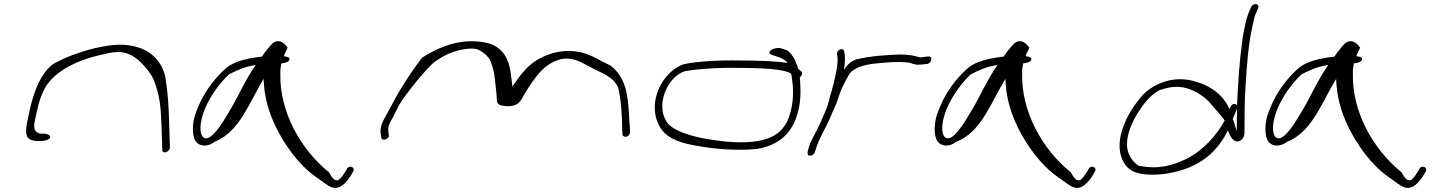

<svg xmlns="http://www.w3.org/2000/svg" viewBox="-20 -760 6961 930"><path d="M116 -190C107 -150 100 -108 117 -91C125 -82 141 -77 162 -77H179C201 -77 221 -85 223 -95C225 -105 209 -113 187 -113H174C135 -123 145 -158 152 -190L166 -253C172 -274 179 -295 190 -318C226 -401 334 -465 472 -495C521 -507 559 -515 601 -499C622 -491 643 -477 662 -458C684 -436 706 -410 722 -380C756 -294 759 -243 763 -133L766 -36C765 -11 802 -23 803 -45L800 -142C797 -254 794 -305 780 -392C767 -444 732 -501 657 -528C585 -552 523 -545 441 -527C363 -508 292 -481 236 -449C177 -401 151 -331 130 -253Z M918 -175C911 -136 914 -96 928 -75C946 -51 984 -46 1019 -73C1090 -102 1130 -156 1163 -210C1197 -265 1223 -323 1257 -378C1259 -296 1280 -219 1317 -143C1358 -60 1426 38 1509 96C1549 124 1569 141 1586 147C1627 161 1657 124 1677 94L1690 72C1704 49 1669 37 1660 59L1647 80C1639 93 1631 103 1622 110C1618 114 1611 115 1605 112C1595 109 1585 96 1574 75C1434 -38 1334 -221 1338 -402C1337 -421 1340 -438 1343 -453C1364 -455 1380 -461 1382 -471C1385 -480 1376 -485 1355 -488C1360 -505 1369 -518 1373 -529C1353 -559 1325 -572 1299 -549C1288 -538 1259 -504 1249 -486C1248 -485 1241 -485 1240 -485C1147 -473 1099 -454 1066 -422C1018 -378 967 -311 939 -240C929 -216 921 -194 918 -175ZM973 -234C1000 -298 1046 -359 1089 -400C1130 -420 1162 -437 1219 -445C1168 -375 1134 -291 1088 -216C1062 -173 995 -55 960 -100C942 -128 953 -185 973 -234Z M1824 -112 1827 -95C1826 -74 1869 -84 1863 -107L1861 -125C1859 -149 1867 -165 1882 -189C1891 -206 1901 -226 1912 -249C1930 -285 2048 -435 2089 -463C2131 -492 2174 -514 2232 -522C2286 -530 2300 -520 2323 -503C2341 -490 2356 -472 2361 -449C2378 -407 2379 -348 2385 -304C2389 -268 2377 -251 2428 -246C2484 -241 2501 -267 2515 -295C2525 -313 2538 -332 2551 -353C2584 -399 2617 -448 2688 -471C2744 -488 2790 -461 2817 -447L2875 -417C2925 -395 2961 -370 2974 -336C2988 -282 2994 -192 2994 -128L2995 -110C2995 -105 2997 -102 3001 -100C3014 -92 3031 -104 3032 -120L3031 -139C3030 -151 3029 -171 3027 -199C3022 -296 3013 -386 2936 -443C2894 -462 2868 -481 2823 -498C2775 -516 2707 -520 2647 -499C2546 -467 2506 -404 2462 -341C2451 -417 2456 -538 2313 -557C2237 -568 2167 -550 2121 -531C2089 -519 2059 -502 2025 -481C2008 -460 1982 -424 1948 -372C1895 -291 1886 -264 1850 -201C1832 -170 1820 -144 1824 -112Z M3180 -348C3140 -273 3147 -202 3171 -155C3189 -118 3225 -82 3313 -62C3397 -44 3516 -27 3643 -38C3743 -53 3808 -107 3836 -189C3859 -249 3859 -314 3856 -361L3854 -385C3864 -393 3869 -406 3861 -414L3846 -427C3845 -435 3842 -442 3839 -448C3830 -474 3812 -505 3791 -517L3770 -524C3734 -538 3683 -507 3719 -494L3740 -487C3755 -483 3775 -475 3788 -463C3790 -461 3791 -458 3793 -455C3738 -464 3657 -467 3563 -467C3451 -469 3352 -462 3292 -449C3247 -435 3204 -393 3180 -348ZM3189 -226C3180 -306 3231 -394 3297 -415C3359 -426 3456 -433 3552 -431C3683 -431 3780 -425 3812 -403L3814 -393C3823 -339 3828 -269 3802 -194C3771 -108 3699 -57 3497 -74C3344 -89 3228 -126 3205 -177C3197 -192 3191 -208 3189 -226Z M3892 -25C3890 -15 3893 -6 3903 -6C3915 -6 3922 -12 3927 -23L3933 -42C3948 -91 3979 -138 4000 -187C4012 -219 4030 -251 4039 -281C4046 -303 4054 -327 4064 -345L4078 -373L4095 -403C4119 -433 4164 -448 4237 -454L4272 -457C4312 -461 4359 -460 4381 -457C4398 -454 4412 -444 4433 -447C4442 -447 4457 -448 4464 -450H4471C4494 -454 4499 -491 4475 -486H4469C4459 -484 4450 -484 4440 -482C4436 -482 4433 -483 4429 -484L4414 -488C4407 -490 4401 -491 4394 -492L4370 -495C4320 -498 4270 -492 4227 -489L4182 -483C4165 -480 4147 -477 4130 -473C4098 -461 4084 -446 4068 -422C4073 -457 4075 -487 4069 -511C4065 -534 4029 -517 4034 -497C4035 -488 4037 -485 4037 -473C4038 -446 4031 -413 4023 -379C4020 -365 4018 -352 4014 -341C4010 -322 4004 -308 4000 -292L3996 -274C3994 -266 3991 -257 3988 -249C3987 -247 3986 -245 3987 -243C3972 -209 3959 -174 3942 -141C3927 -109 3906 -76 3897 -45Z M4511 -175C4504 -136 4507 -96 4521 -75C4539 -51 4577 -46 4612 -73C4683 -102 4723 -156 4756 -210C4790 -265 4816 -323 4850 -378C4852 -296 4873 -219 4910 -143C4951 -60 5019 38 5102 96C5142 124 5162 141 5179 147C5220 161 5250 124 5270 94L5283 72C5297 49 5262 37 5253 59L5240 80C5232 93 5224 103 5215 110C5211 114 5204 115 5198 112C5188 109 5178 96 5167 75C5027 -38 4927 -221 4931 -402C4930 -421 4933 -438 4936 -453C4957 -455 4973 -461 4975 -471C4978 -480 4969 -485 4948 -488C4953 -505 4962 -518 4966 -529C4946 -559 4918 -572 4892 -549C4881 -538 4852 -504 4842 -486C4841 -485 4834 -485 4833 -485C4740 -473 4692 -454 4659 -422C4611 -378 4560 -311 4532 -240C4522 -216 4514 -194 4511 -175ZM4566 -234C4593 -298 4639 -359 4682 -400C4723 -420 4755 -437 4812 -445C4761 -375 4727 -291 4681 -216C4655 -173 4588 -55 4553 -100C4535 -128 4546 -185 4566 -234Z M5417 -135C5394 -65 5401 -11 5424 28C5444 62 5482 97 5616 83C5803 59 5884 -40 5928 -129C5934 -109 5949 -73 5975 -75C5994 -77 6008 -95 6008 -116C6008 -191 6008 -273 6014 -358C6020 -447 6026 -546 6049 -644C6053 -666 6058 -684 6064 -697L6074 -720C6084 -743 6050 -748 6041 -727L6031 -705C6024 -688 6017 -668 6012 -643C6007 -620 6001 -592 5997 -560C5983 -457 5976 -347 5972 -252C5972 -251 5971 -250 5972 -249C5970 -253 5967 -255 5963 -256C5947 -259 5941 -245 5935 -232C5915 -280 5869 -334 5780 -362C5650 -407 5545 -336 5509 -293C5473 -250 5437 -197 5417 -135ZM5439 -56C5437 -108 5462 -165 5488 -208C5514 -250 5548 -296 5591 -321C5633 -337 5682 -347 5730 -332C5778 -318 5822 -285 5843 -259L5883 -213C5893 -201 5906 -186 5912 -176C5875 -108 5810 -31 5722 12C5658 41 5594 62 5497 43C5466 27 5440 -14 5439 -56ZM5951 -183 5972 -234C5971 -196 5970 -160 5971 -126C5968 -134 5965 -142 5962 -151C5960 -162 5956 -174 5951 -183Z M6113 -175C6106 -136 6109 -96 6123 -75C6141 -51 6179 -46 6214 -73C6285 -102 6325 -156 6358 -210C6392 -265 6418 -323 6452 -378C6454 -296 6475 -219 6512 -143C6553 -60 6621 38 6704 96C6744 124 6764 141 6781 147C6822 161 6852 124 6872 94L6885 72C6899 49 6864 37 6855 59L6842 80C6834 93 6826 103 6817 110C6813 114 6806 115 6800 112C6790 109 6780 96 6769 75C6629 -38 6529 -221 6533 -402C6532 -421 6535 -438 6538 -453C6559 -455 6575 -461 6577 -471C6580 -480 6571 -485 6550 -488C6555 -505 6564 -518 6568 -529C6548 -559 6520 -572 6494 -549C6483 -538 6454 -504 6444 -486C6443 -485 6436 -485 6435 -485C6342 -473 6294 -454 6261 -422C6213 -378 6162 -311 6134 -240C6124 -216 6116 -194 6113 -175ZM6168 -234C6195 -298 6241 -359 6284 -400C6325 -420 6357 -437 6414 -445C6363 -375 6329 -291 6283 -216C6257 -173 6190 -55 6155 -100C6137 -128 6148 -185 6168 -234Z"/></svg>

Font: Stray Cat
Style: UltExtObl
Weight: 400
Version: Version 1.0